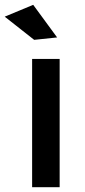

<svg xmlns="http://www.w3.org/2000/svg" viewBox="-48 -775 352 795"><path d="M85 -531H199V0H85ZM89.5 -755 188.5 -620 93.5 -610 -28.5 -706Z"/></svg>

Font: Argentum Sans
Style: Regular
Weight: 400
Designer: Julieta Ulanovsky, Owen Earl, Chris M. Simpson, Rasmus Andersson, Cristiano Sobral
Foundry: The Argentum Sans Project Authors
Version: Version 3.135; ttfautohint (v1.8.4.7-5d5b-dirty)